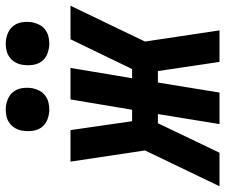

<svg xmlns="http://www.w3.org/2000/svg" viewBox="-106 -708 786 670"><g transform="rotate(-90 287.0 -373.0)"><path d="M-28 0 97 -260 58 -520H168L199 -305H239L275 -520H385L349 -305H381Q407 -359 433 -412.5Q459 -466 485 -520H602L477 -260L516 0H406L374 -215H334L299 0H189L224 -215H192L89 0ZM470 -594Q452 -594 435 -600.5Q418 -607 408 -620.5Q398 -634 395.5 -652Q393 -670 396 -688Q398 -701 404.5 -712.5Q411 -724 421.5 -732Q432 -740 444.5 -743Q457 -746 469 -746Q487 -746 504 -739.5Q521 -733 531.5 -719.5Q542 -706 544.5 -688Q547 -670 544 -652Q541 -639 535 -627.5Q529 -616 518 -608Q507 -600 494.5 -597Q482 -594 470 -594ZM240 -594Q222 -594 205 -600.5Q188 -607 178 -620.5Q168 -634 165.5 -652Q163 -670 166 -688Q168 -701 174.5 -712.5Q181 -724 191.5 -732Q202 -740 214.5 -743Q227 -746 239 -746Q257 -746 274 -739.5Q291 -733 301.5 -719.5Q312 -706 314.5 -688Q317 -670 314 -652Q311 -639 305 -627.5Q299 -616 288 -608Q277 -600 264.5 -597Q252 -594 240 -594Z"/></g></svg>

Font: Iosevka XBd Ex Obl
Style: Regular
Weight: 800
Width: 7
Italic angle: -9°
Monospace: yes
Designer: Belleve Invis
Foundry: Belleve Invis
Version: Version 32.5.0; ttfautohint (v1.8.4)